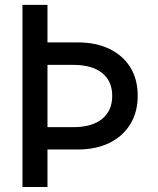

<svg xmlns="http://www.w3.org/2000/svg" viewBox="-20 -752 634 772"><path d="M170.9 0H70.3V-732.4H170.9V-581.5H292.5Q366.2 -581.5 420.4 -555.2Q474.6 -528.8 504.2 -481Q533.7 -433.1 533.7 -367.2Q533.7 -301.3 503.9 -252.7Q474.1 -204.1 420.2 -177.5Q366.2 -150.9 292.5 -150.9H170.9ZM170.9 -240.7H273.9Q349.6 -240.7 390.4 -273.7Q431.2 -306.6 431.2 -366.2Q431.2 -426.3 390.4 -458.7Q349.6 -491.2 273.9 -491.2H170.9Z"/></svg>

Font: Kumbh Sans Medium
Style: Regular
Weight: 500
Version: Version 1.005